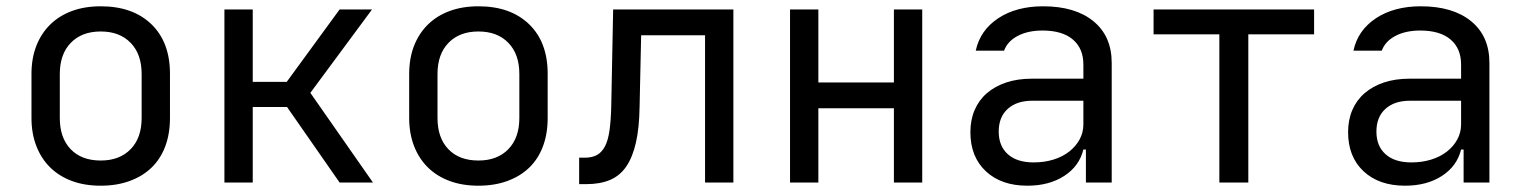

<svg xmlns="http://www.w3.org/2000/svg" viewBox="-20 -580 4840 610"><path d="M170 -205Q170 -142 204.5 -106Q239 -70 300 -70Q360 -70 395 -106Q430 -142 430 -205V-345Q430 -408 395 -444Q360 -480 300 -480Q240 -480 205 -444Q170 -408 170 -345ZM80 -345Q80 -395 95.5 -434.5Q111 -474 139.5 -502Q168 -530 208.5 -545Q249 -560 300 -560Q402 -560 461 -503Q520 -446 520 -346V-205Q520 -155 505 -115Q490 -75 461.5 -47.5Q433 -20 392 -5Q351 10 300 10Q249 10 208.5 -5Q168 -20 139.5 -48Q111 -76 95.5 -116Q80 -156 80 -205Z M693 0V-550H783V-320H891L1059 -550H1162L966 -285L1165 0H1059L892 -240H783V0Z M1370 -205Q1370 -142 1404.5 -106Q1439 -70 1500 -70Q1560 -70 1595 -106Q1630 -142 1630 -205V-345Q1630 -408 1595 -444Q1560 -480 1500 -480Q1440 -480 1405 -444Q1370 -408 1370 -345ZM1280 -345Q1280 -395 1295.5 -434.5Q1311 -474 1339.5 -502Q1368 -530 1408.5 -545Q1449 -560 1500 -560Q1602 -560 1661 -503Q1720 -446 1720 -346V-205Q1720 -155 1705 -115Q1690 -75 1661.5 -47.5Q1633 -20 1592 -5Q1551 10 1500 10Q1449 10 1408.5 -5Q1368 -20 1339.5 -48Q1311 -76 1295.5 -116Q1280 -156 1280 -205Z M1928 -550H2310V0H2220V-468H2017L2012 -240Q2011 -174 2000.5 -127.5Q1990 -81 1970 -51.5Q1950 -22 1918.5 -8.5Q1887 5 1843 5H1820V-79H1838Q1861 -79 1876.5 -87.5Q1892 -96 1902 -115Q1912 -134 1916.5 -166Q1921 -198 1922 -244Z M2580 -550V-318H2820V-550H2910V0H2820V-236H2580V0H2490V-550Z M3063 -160Q3063 -199 3076.5 -230.5Q3090 -262 3115.5 -284Q3141 -306 3177 -318Q3213 -330 3258 -330H3422V-375Q3422 -426 3388.5 -454.5Q3355 -483 3292 -483Q3246 -483 3213.5 -466Q3181 -449 3170 -419H3080Q3094 -484 3151.5 -522Q3209 -560 3294 -560Q3396 -560 3454 -512.5Q3512 -465 3512 -380V0H3430V-105H3422Q3409 -52 3361 -21Q3313 10 3244 10Q3161 10 3112 -36Q3063 -82 3063 -160ZM3264 -64Q3298 -64 3327 -73Q3356 -82 3377 -98.5Q3398 -115 3410 -137Q3422 -159 3422 -185V-260H3260Q3210 -260 3181.5 -234Q3153 -208 3153 -162Q3153 -116 3182 -90Q3211 -64 3264 -64Z M3645 -550H4155V-471H3946V0H3854V-471H3645Z M4263 -160Q4263 -199 4276.5 -230.5Q4290 -262 4315.5 -284Q4341 -306 4377 -318Q4413 -330 4458 -330H4622V-375Q4622 -426 4588.5 -454.5Q4555 -483 4492 -483Q4446 -483 4413.5 -466Q4381 -449 4370 -419H4280Q4294 -484 4351.5 -522Q4409 -560 4494 -560Q4596 -560 4654 -512.5Q4712 -465 4712 -380V0H4630V-105H4622Q4609 -52 4561 -21Q4513 10 4444 10Q4361 10 4312 -36Q4263 -82 4263 -160ZM4464 -64Q4498 -64 4527 -73Q4556 -82 4577 -98.5Q4598 -115 4610 -137Q4622 -159 4622 -185V-260H4460Q4410 -260 4381.5 -234Q4353 -208 4353 -162Q4353 -116 4382 -90Q4411 -64 4464 -64Z"/></svg>

Font: JetBrainsMono NF
Style: Regular
Weight: 400
Monospace: yes
Designer: Philipp Nurullin, Konstantin Bulenkov
Foundry: JetBrains
Version: Version 1.0.2; ttfautohint (v1.8.3)